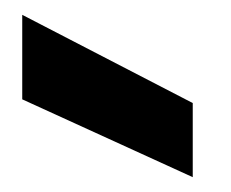

<svg xmlns="http://www.w3.org/2000/svg" viewBox="-20 -832 311 259"><path d="M10 -698V-812L240 -693V-593Z"/></svg>

Font: SVN-Poppins SemiBold
Style: Regular
Weight: 600
Designer: Ninad Kale (Devanagari), Jonny Pinhorn (Latin)
Foundry: Indian Type Foundry
Version: Version 3.002 2017